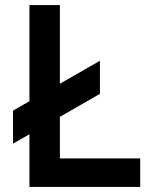

<svg xmlns="http://www.w3.org/2000/svg" viewBox="-20 -740 590 760"><path d="M217 -277.5 375.5 -368.5V-499.5L217 -408.5V-720H96.5V-339.5L31.5 -302V-171.5L96.5 -208.5V0H535V-113H217Z"/></svg>

Font: Hauora
Style: Bold
Weight: 700
Designer: Wayne Shih
Foundry: WCYS
Version: Version 1.001;hotconv 1.0.109;makeotfexe 2.5.65596